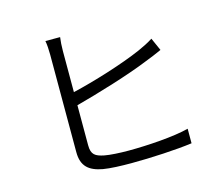

<svg xmlns="http://www.w3.org/2000/svg" viewBox="-106 -907 1213 1046"><g transform="rotate(-15 500.0 -384.0)"><path d="M314 -766H231C235 -747 237 -715 237 -689C237 -637 237 -231 237 -138C237 -57 278 -25 353 -11C394 -4 453 -2 512 -2C621 -2 771 -10 856 -22V-104C773 -82 621 -72 515 -72C465 -72 411 -75 380 -81C331 -91 309 -104 309 -157V-383C433 -416 619 -472 733 -519C763 -530 797 -545 824 -557L792 -629C766 -612 737 -598 708 -585C601 -538 429 -485 309 -457V-689C309 -717 311 -744 314 -766Z"/></g></svg>

Font: ChiuKong Gothic CL Normal
Style: Regular
Weight: 350
Designer: Ryoko NISHIZUKA 西塚涼子 (kana, bopomofo & ideographs); Paul D. Hunt (Latin, Greek & Cyrillic); Sandoll Communications 산돌커뮤니
Foundry: Adobe
Version: Version 1.300